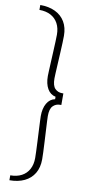

<svg xmlns="http://www.w3.org/2000/svg" viewBox="-108 -839 490 1079"><g transform="rotate(10 137.0 -300.0)"><path d="M30 200V172Q67.5 172 94.8 157.5Q122 143 136.5 116Q151 89 151 52Q151 39.5 150 14Q149 -11.5 147.5 -42.5Q146 -73.5 144.5 -103.5Q143 -133.5 142 -156Q141 -178.5 141 -186Q141 -229.5 157.5 -258.2Q174 -287 204 -293V-307Q174 -313 157.5 -341.5Q141 -370 141 -414Q141 -421.5 142 -444Q143 -466.5 144.5 -496.5Q146 -526.5 147.5 -557.5Q149 -588.5 150 -614Q151 -639.5 151 -652Q151 -689 136.5 -716Q122 -743 94.8 -757.5Q67.5 -772 30 -772V-800Q79 -800 115.2 -782.8Q151.5 -765.5 171.2 -732.5Q191 -699.5 191 -652Q191 -638.5 190 -611.8Q189 -585 187.2 -552.5Q185.5 -520 183.8 -489.2Q182 -458.5 181 -436Q180 -413.5 180 -407Q180 -366 196.2 -349.5Q212.5 -333 237 -333H244V-267H237Q212.5 -267 196.2 -250.2Q180 -233.5 180 -193Q180 -186.5 181 -163.8Q182 -141 183.8 -110Q185.5 -79 187.2 -46.8Q189 -14.5 190 12.2Q191 39 191 52Q191 99.5 171.2 132.5Q151.5 165.5 115.2 182.8Q79 200 30 200Z"/></g></svg>

Font: Big Shoulders Text Thin Thin
Style: Regular
Weight: 250
Version: Version 2.002